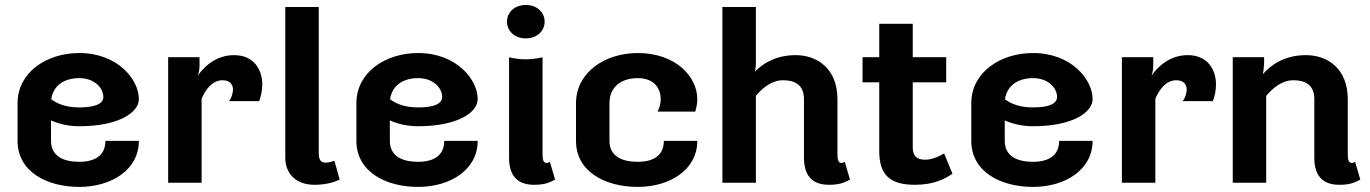

<svg xmlns="http://www.w3.org/2000/svg" viewBox="-20 -728 5457 765"><path d="M295.8 -516.7C165.8 -516.7 50 -440 50 -316.7V-166.7C50 -43.3 167.5 16.7 295.8 16.7C424.2 16.7 533.3 -51.7 533.3 -166.7H400C400 -109.2 359.2 -83.3 295.8 -83.3C232.5 -83.3 183.3 -105.8 183.3 -166.7V-248.3C213.3 -235 250.8 -225 295.8 -225C451.7 -225 533.3 -279.2 533.3 -333.3C533.3 -410.8 449.2 -516.7 295.8 -516.7ZM184.2 -332.5C191.7 -385.8 234.2 -416.7 295.8 -416.7C356.7 -416.7 391.7 -377.5 391.7 -341.7C391.7 -311.7 352.5 -300 295.8 -300C243.3 -300 208.3 -314.2 184.2 -332.5Z M912.5 -508.3C845 -508.3 798.3 -468.3 768.3 -427.5C772.5 -439.2 775 -452.5 775 -466.7V-500H650V0H783.3V-334.2C799.2 -372.5 826.7 -408.3 866.7 -408.3C897.5 -408.3 908.3 -390 908.3 -370.8C908.3 -359.2 902.5 -335.8 891.7 -325H1012.5C1019.2 -340.8 1025 -367.5 1025 -391.7C1025 -448.3 993.3 -508.3 912.5 -508.3Z M1333.3 -12.5 1312.5 -87.5C1312.5 -87.5 1295 -80 1277.5 -80C1263.3 -80 1250 -85.8 1250 -116.7V-700H1116.7V-100C1116.7 -35 1160 8.3 1233.3 8.3C1280.8 8.3 1315 -3.3 1333.3 -12.5Z M1645.8 -516.7C1515.8 -516.7 1400 -440 1400 -316.7V-166.7C1400 -43.3 1517.5 16.7 1645.8 16.7C1774.2 16.7 1883.3 -51.7 1883.3 -166.7H1750C1750 -109.2 1709.2 -83.3 1645.8 -83.3C1582.5 -83.3 1533.3 -105.8 1533.3 -166.7V-248.3C1563.3 -235 1600.8 -225 1645.8 -225C1801.7 -225 1883.3 -279.2 1883.3 -333.3C1883.3 -410.8 1799.2 -516.7 1645.8 -516.7ZM1534.2 -332.5C1541.7 -385.8 1584.2 -416.7 1645.8 -416.7C1706.7 -416.7 1741.7 -377.5 1741.7 -341.7C1741.7 -311.7 1702.5 -300 1645.8 -300C1593.3 -300 1558.3 -314.2 1534.2 -332.5Z M2150 -641.7C2150 -678.3 2120 -708.3 2075 -708.3C2030 -708.3 2000 -678.3 2000 -641.7C2000 -605 2030 -575 2075 -575C2120 -575 2150 -605 2150 -641.7ZM2141.7 -116.7V-500C2141.7 -500 2113.3 -491.7 2075 -491.7C2036.7 -491.7 2008.3 -500 2008.3 -500V-100C2008.3 -35 2035 8.3 2108.3 8.3C2155.8 8.3 2173.3 -3.3 2191.7 -12.5L2170.8 -83.3C2170.8 -83.3 2161.7 -76.7 2154.2 -79.2C2145 -82.5 2141.7 -90 2141.7 -116.7Z M2520.8 -516.7C2390.8 -516.7 2275 -440 2275 -316.7V-166.7C2275 -43.3 2392.5 16.7 2520.8 16.7C2649.2 16.7 2758.3 -51.7 2758.3 -166.7H2625C2625 -109.2 2584.2 -83.3 2520.8 -83.3C2457.5 -83.3 2408.3 -105.8 2408.3 -166.7V-316.7C2408.3 -380 2453.3 -416.7 2520.8 -416.7C2592.5 -416.7 2612.5 -369.2 2612.5 -333.3C2612.5 -310 2605 -293.3 2600 -283.3H2750C2754.2 -296.7 2758.3 -313.3 2758.3 -333.3C2758.3 -420.8 2674.2 -516.7 2520.8 -516.7Z M2991.7 0V-345.8C3019.2 -379.2 3055.8 -408.3 3100 -408.3C3142.5 -408.3 3183.3 -393.3 3183.3 -333.3V-100C3183.3 -35 3210 8.3 3283.3 8.3C3330.8 8.3 3348.3 -3.3 3366.7 -12.5L3345.8 -83.3C3345.8 -83.3 3336.7 -76.7 3329.2 -79.2C3320 -82.5 3316.7 -90 3316.7 -116.7V-333.3C3316.7 -453.3 3237.5 -508.3 3150 -508.3C3073.3 -508.3 3021.7 -476.7 2988.3 -443.3C2990 -452.5 2991.7 -463.3 2991.7 -475V-700H2858.3V0Z M3483.3 -125C3483.3 -29.2 3528.3 8.3 3625 8.3C3702.5 8.3 3745 -15.8 3775 -35.8L3741.7 -116.7C3724.2 -105.8 3694.2 -91.7 3666.7 -91.7C3632.5 -91.7 3616.7 -105.8 3616.7 -141.7V-400H3750V-500H3616.7V-633.3H3483.3V-500H3416.7V-400H3483.3Z M4095.8 -516.7C3965.8 -516.7 3850 -440 3850 -316.7V-166.7C3850 -43.3 3967.5 16.7 4095.8 16.7C4224.2 16.7 4333.3 -51.7 4333.3 -166.7H4200C4200 -109.2 4159.2 -83.3 4095.8 -83.3C4032.5 -83.3 3983.3 -105.8 3983.3 -166.7V-248.3C4013.3 -235 4050.8 -225 4095.8 -225C4251.7 -225 4333.3 -279.2 4333.3 -333.3C4333.3 -410.8 4249.2 -516.7 4095.8 -516.7ZM3984.2 -332.5C3991.7 -385.8 4034.2 -416.7 4095.8 -416.7C4156.7 -416.7 4191.7 -377.5 4191.7 -341.7C4191.7 -311.7 4152.5 -300 4095.8 -300C4043.3 -300 4008.3 -314.2 3984.2 -332.5Z M4712.5 -508.3C4645 -508.3 4598.3 -468.3 4568.3 -427.5C4572.5 -439.2 4575 -452.5 4575 -466.7V-500H4450V0H4583.3V-334.2C4599.2 -372.5 4626.7 -408.3 4666.7 -408.3C4697.5 -408.3 4708.3 -390 4708.3 -370.8C4708.3 -359.2 4702.5 -335.8 4691.7 -325H4812.5C4819.2 -340.8 4825 -367.5 4825 -391.7C4825 -448.3 4793.3 -508.3 4712.5 -508.3Z M5025 0V-345.8C5052.5 -379.2 5089.2 -408.3 5133.3 -408.3C5175.8 -408.3 5216.7 -393.3 5216.7 -333.3V-100C5216.7 -35 5243.3 8.3 5316.7 8.3C5364.2 8.3 5381.7 -3.3 5400 -12.5L5379.2 -83.3C5379.2 -83.3 5370 -76.7 5362.5 -79.2C5353.3 -82.5 5350 -90 5350 -116.7V-333.3C5350 -453.3 5270.8 -508.3 5183.3 -508.3C5099.2 -508.3 5044.2 -470 5011.7 -432.5C5014.2 -444.2 5015.8 -458.3 5016.7 -475V-500H4891.7V0Z"/></svg>

Font: BoonHome
Style: Bold
Weight: 700
Designer: Sungsit Sawaiwan
Foundry: Sungsit Sawaiwan
Version: Version 0.2